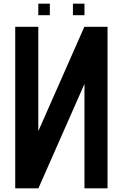

<svg xmlns="http://www.w3.org/2000/svg" viewBox="-20 -1020 665 1040"><path d="M437.5 -937.5H375V-1000H437.5ZM250 -937.5H187.5V-1000H250ZM187.5 -309.6 437 -875H562.5V0H437.5V-565.4L188 0H62.5V-875H187.5Z"/></svg>

Font: Oldtimer
Style: Regular
Weight: 400
Designer: GGBotNet
Foundry: GGBotNet
Version: 1.00